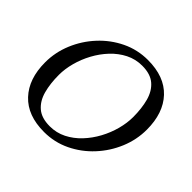

<svg xmlns="http://www.w3.org/2000/svg" viewBox="-179 -969 1188 1188"><g transform="rotate(45 415.0 -375.0)"><path d="M160 -305Q160 -229 176.2 -169Q192.5 -109 232.8 -74.5Q273 -40 345 -40Q403 -40 453 -65.2Q503 -90.5 543 -133Q583 -175.5 611.5 -228.2Q640 -281 655 -337.2Q670 -393.5 670 -445Q670 -521 653.8 -581Q637.5 -641 597.2 -675.5Q557 -710 485 -710Q427 -710 377 -684.8Q327 -659.5 287 -617Q247 -574.5 218.5 -521.8Q190 -469 175 -412.8Q160 -356.5 160 -305ZM345 10Q200.5 10 122.8 -72.8Q45 -155.5 45 -300Q45 -387.5 79.2 -469.8Q113.5 -552 174 -617.5Q234.5 -683 314.2 -721.5Q394 -760 485 -760Q630 -760 707.5 -677.5Q785 -595 785 -450Q785 -362.5 750.8 -280.2Q716.5 -198 656 -132.5Q595.5 -67 515.8 -28.5Q436 10 345 10Z"/></g></svg>

Font: Besley*
Style: Italic
Weight: 400
Italic angle: -13°
Designer: Owen Earl
Foundry: indestructible type*
Version: Version 2.000; ttfautohint (v1.8.3)